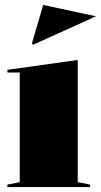

<svg xmlns="http://www.w3.org/2000/svg" viewBox="-20 -758 409 778"><path d="M10 0V-10L60 -20V-464H10V-475L295 -515V-20L345 -10V0ZM115 -577 109 -581 155 -738 369 -692Z"/></svg>

Font: Kalnia Thin
Style: Bold
Weight: 700
Version: Version 1.105